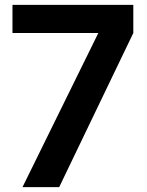

<svg xmlns="http://www.w3.org/2000/svg" viewBox="-20 -765 599 785"><path d="M72 0H222L525 -630V-745H31V-630H382Z"/></svg>

Font: Mluvka
Style: Bold
Weight: 700
Designer: Modified by Jiří Krblich, Original typeface by Gumpita Rahayu
Foundry: Gumpita Rahayu & Jiří Krblich
Version: Version 2.000;Glyphs 3.1.1 (3134)